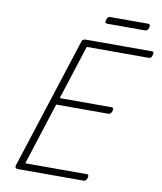

<svg xmlns="http://www.w3.org/2000/svg" viewBox="-119 -1282 1159 1376"><g transform="rotate(10 460.0 -594.0)"><path d="M111 0Q96 0 90.5 -5.5Q85 -11 88 -23L396 -978Q399 -989 406 -993.5Q413 -998 428 -998H906Q917 -998 919 -991.5Q921 -985 917 -973Q914 -959 908 -953.5Q902 -948 891 -948H441L314 -553H691Q701 -553 703.5 -546.5Q706 -540 703 -528Q699 -515 692.5 -509Q686 -503 676 -503H297L152 -50H599Q609 -50 611.5 -44Q614 -38 611 -25Q607 -12 600.5 -6Q594 0 585 0ZM557 -1137Q546 -1137 543 -1143.5Q540 -1150 544 -1161Q547 -1175 553.5 -1181.5Q560 -1188 571 -1188H844Q856 -1188 858.5 -1181Q861 -1174 858 -1161Q854 -1149 848 -1143Q842 -1137 830 -1137Z"/></g></svg>

Font: Playwrite RO ExtraLight
Style: Regular
Weight: 250
Version: Version 1.002